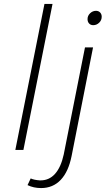

<svg xmlns="http://www.w3.org/2000/svg" viewBox="-20 -762 542 976"><path d="M247 -742 99 0H58L206 -742ZM183 155Q229 156 259.5 122Q290 88 304 23L412 -521H453L344 31Q328 111 288.5 152.5Q249 194 189 194Q151 194 120 179L136 145Q153 153 183 155ZM497 -677Q497 -659 484 -646.5Q471 -634 454 -634Q441 -634 433 -642.5Q425 -651 425 -665Q425 -682 438 -694.5Q451 -707 468 -707Q481 -707 489 -698.5Q497 -690 497 -677Z"/></svg>

Font: Gontserrat ExtraLight
Style: Italic
Weight: 275
Italic angle: -11.3°
Designer: Julieta Ulanovsky
Foundry: Julieta Ulanovsky
Version: Version 6.001